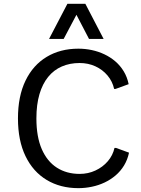

<svg xmlns="http://www.w3.org/2000/svg" viewBox="-20 -977 740 1007"><path d="M391.1 9.8Q296.4 9.8 224.9 -33.2Q153.3 -76.2 113.8 -158Q74.2 -239.7 74.2 -356Q74.2 -472.2 113.8 -554Q153.3 -635.7 224.9 -678.7Q296.4 -721.7 391.1 -721.7Q426.8 -721.7 461.4 -714.4Q496.1 -707 527.6 -692.1Q559.1 -677.2 585 -655Q610.8 -632.8 628.9 -603Q647 -573.2 654.8 -535.6L586.4 -510.7H578.6Q569.8 -550.3 543.9 -581.1Q518.1 -611.8 480.2 -629.2Q442.4 -646.5 397.5 -646.5Q346.2 -646.5 304.4 -628.4Q262.7 -610.4 232.9 -574Q203.1 -537.6 187 -483.2Q170.9 -428.7 170.9 -356Q170.9 -259.3 199.2 -194.6Q227.5 -129.9 278.6 -97.4Q329.6 -64.9 397.5 -64.9Q442.4 -64.9 480.7 -82.8Q519 -100.6 545.4 -131.3Q571.8 -162.1 580.6 -201.2H588.4L656.7 -176.3Q648.9 -139.2 630.6 -109.1Q612.3 -79.1 586.2 -56.9Q560.1 -34.7 528.6 -19.8Q497.1 -4.9 461.9 2.4Q426.8 9.8 391.1 9.8ZM237.3 -772.9 333.5 -957H427.7L523.4 -772.9H446.8L380.9 -899.4L314 -772.9Z"/></svg>

Font: Comme
Style: Regular
Weight: 400
Designer: Vernon Adams
Foundry: Vernon Adams
Version: Version 1.000;gftools[0.9.27]